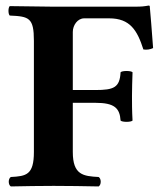

<svg xmlns="http://www.w3.org/2000/svg" viewBox="-20 -669 585 691"><path d="M242 -122V-299H323C392 -299 411 -280 414 -235C420 -229 451 -229 457 -235C455 -270 455 -300 455 -323C455 -346 456 -380 457 -409C451 -415 420 -415 414 -409C411 -354 390 -345 323 -345H242V-554C242 -578 259 -603 283 -603H373C448 -603 474 -560 496 -491C508 -489 521 -491 531 -496C528 -540 520 -638 519 -646C519 -648 518 -649 515 -649C498 -646 490 -645 466 -645H169C169 -645 65 -646 15 -647C9 -641 9 -619 15 -613C85 -610 102 -605 102 -522V-122C102 -39 74 -35 19 -32C9 -26 9 -4 19 2C59 1 133 0 173 0C213 0 295 1 335 2C345 -4 345 -26 335 -32C280 -35 242 -39 242 -122Z"/></svg>

Font: Libertinus Serif
Style: Bold
Weight: 700
Designer: Philipp H. Poll, Khaled Hosny
Foundry: Caleb Maclennan
Version: Version 7.050;RELEASE